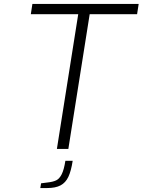

<svg xmlns="http://www.w3.org/2000/svg" viewBox="-20 -754 722 972"><path d="M376 -682H136L144 -734H682L674 -682H434L326 0H268ZM188 174 219 170Q248 167 264.5 159Q281 151 292.5 128Q304 105 311 60H348Q340 112 326 141.5Q312 171 286.5 184.5Q261 198 218 198H184Z"/></svg>

Font: Exo Light
Style: Italic
Weight: 300
Italic angle: -9°
Designer: Natanael Gama
Foundry: Natanael Gama
Version: Version 1.500; ttfautohint (v1.6)